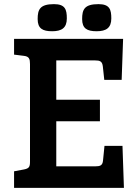

<svg xmlns="http://www.w3.org/2000/svg" viewBox="-20 -908 673 928"><path d="M579 0 572 -203H485L478 -133C476 -108 464 -104 440 -104H252V-322H463V-426H252V-616H439C463 -616 474 -612 477 -587L484 -522H568L575 -720H48V-644L96 -638C121 -635 125 -623 125 -598V-127C125 -102 121 -94 96 -89L48 -80V0ZM303 -819C303 -862 295 -888 241 -888C173 -888 162 -862 162 -816C162 -770 186 -757 232 -757C278 -757 303 -773 303 -819ZM518 -819C518 -862 510 -888 456 -888C388 -888 377 -862 377 -816C377 -770 401 -757 447 -757C493 -757 518 -773 518 -819Z"/></svg>

Font: Enriqueta
Style: Bold
Weight: 700
Designer: Viviana Monsalve, Gustavo Ibarra
Foundry: Viviana Monsalve, Gustavo Ibarra
Version: Version 1.002